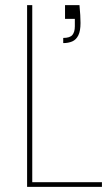

<svg xmlns="http://www.w3.org/2000/svg" viewBox="-20 -724 435 744"><path d="M232 -704H288Q290 -682 291 -665.5Q292 -649 292 -635Q292 -604 283.5 -587Q275 -570 260 -563.5Q245 -557 225 -557V-577Q251 -577 260.5 -588.5Q270 -600 270 -622V-651H232ZM85 -704H105V-18H375V0H85Z"/></svg>

Font: Poppins Devanagari Thin
Style: Regular
Weight: 100
Designer: Ninad Kale (Devanagari), Jonny Pinhorn (Latin)
Foundry: Indian Type Foundry
Version: 4.005